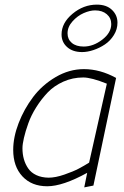

<svg xmlns="http://www.w3.org/2000/svg" viewBox="-20 -812 534 830"><path d="M335 -586.9Q357.9 -586.9 384.3 -595.7Q410.6 -604.5 433.8 -620.1Q457 -635.7 472.4 -660.6Q487.8 -685.5 487.8 -713.9Q487.8 -746.6 464.1 -769.3Q440.4 -792 398.9 -792Q340.8 -792 293.5 -752.4Q246.1 -712.9 246.1 -663.1Q246.1 -629.9 270.3 -608.4Q294.4 -586.9 335 -586.9ZM391.1 -767.1Q422.4 -767.1 441.7 -750.5Q460.9 -733.9 460.9 -708Q460.9 -670.4 422.1 -640.6Q383.3 -610.8 341.8 -610.8Q309.1 -610.8 290.5 -626.5Q272 -642.1 272 -668Q272 -695.8 293.5 -719.7Q314.9 -743.7 341.8 -755.4Q368.7 -767.1 391.1 -767.1ZM481.9 -475.1Q412.6 -513.2 342.8 -513.2Q279.3 -513.2 220.9 -479Q162.6 -444.8 123.3 -392.8Q84 -340.8 60.5 -279.8Q37.1 -218.8 37.1 -164.1Q37.1 -92.3 76.9 -49.6Q116.7 -6.8 184.1 -6.8Q251.5 -6.8 356.9 -64.9L344.2 -2L383.8 -9.8ZM189.9 -43.9Q159.7 -44.4 137.2 -54.9Q114.7 -65.4 102.1 -83.7Q89.4 -102.1 83.3 -123.8Q77.1 -145.5 77.1 -170.9Q77.1 -188.5 83.5 -216.1Q89.8 -243.7 102.3 -278.6Q114.7 -313.5 136.5 -348.1Q158.2 -382.8 185.8 -411.9Q213.4 -440.9 253.7 -459Q293.9 -477.1 339.8 -477.1Q375 -477.1 441.9 -450.2L365.2 -108.9Q344.2 -95.7 320.8 -83.3Q297.4 -70.8 258.5 -57.4Q219.7 -43.9 189.9 -43.9Z"/></svg>

Font: Comic Neue Angular Light Italic
Style: Regular
Weight: 300
Italic angle: -12°
Designer: Craig Rozynski
Foundry: Craig Rozynski
Version: Version 2.003